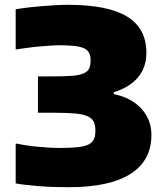

<svg xmlns="http://www.w3.org/2000/svg" viewBox="-20 -770 690 802"><path d="M267.5 12Q237.5 12 204.5 11Q171.5 10 141 7.5Q110.5 5 85.5 2Q60.5 -1 45.5 -4V-170H49.5Q63.5 -167 85.5 -163.5Q107.5 -160 132.5 -157.5Q157.5 -155 182.5 -153.5Q207.5 -152 227.5 -152Q273.5 -152 303 -155Q332.5 -158 349 -166Q365.5 -174 372 -188Q378.5 -202 378.5 -224Q378.5 -247 371.5 -261.5Q364.5 -276 345.5 -284.5Q326.5 -293 293.5 -296Q260.5 -299 208.5 -299H138.5V-451H207.5Q253.5 -451 283 -453.5Q312.5 -456 329.5 -463.5Q346.5 -471 352.5 -484Q358.5 -497 358.5 -518Q358.5 -536 352.5 -548.5Q346.5 -561 331.5 -568Q316.5 -575 291.5 -578Q266.5 -581 228.5 -581Q212.5 -581 191 -579.5Q169.5 -578 145.5 -576Q121.5 -574 97 -570.5Q72.5 -567 49.5 -564H45.5V-731Q66.5 -735 95.5 -738.5Q124.5 -742 155.5 -744.5Q186.5 -747 215 -748.5Q243.5 -750 263.5 -750Q429.5 -750 510.5 -701Q591.5 -652 591.5 -549Q591.5 -489 556.5 -447Q521.5 -405 455.5 -385V-377Q528.5 -362 570.5 -316Q612.5 -270 612.5 -207Q612.5 -99 525 -43.5Q437.5 12 267.5 12Z"/></svg>

Font: Plata Sans Black
Style: Regular
Weight: 900
Designer: Pablo Impallari, Andres Torresi, & Cristiano Sobral
Foundry: Pablo Impallari, Andres Torresi, & Cristiano Sobral
Version: Version 1.00;December 28, 2019;FontCreator 12.0.0.2547 64-bi